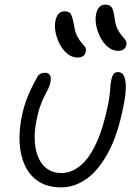

<svg xmlns="http://www.w3.org/2000/svg" viewBox="-20 -801 599 831"><path d="M246 10Q186 10 147 -15.5Q108 -41 88 -84.5Q68 -128 65 -181.5Q62 -235 73 -291Q82 -338 98.5 -379.5Q115 -421 140 -465Q145 -476 154 -481Q163 -486 174 -486Q190 -486 196 -475.5Q202 -465 199 -448Q196 -432 189.5 -418.5Q183 -405 174 -388Q165 -371 155.5 -345.5Q146 -320 138 -281Q128 -232 130.5 -190Q133 -148 147 -117Q161 -86 186 -69Q211 -52 245 -52Q289 -52 328 -84Q367 -116 397.5 -183Q428 -250 449 -354Q454 -382 455.5 -399Q457 -416 458 -430Q459 -444 463 -461Q466 -474 472 -481.5Q478 -489 492 -489Q507 -489 515.5 -474Q524 -459 524.5 -426Q525 -393 514 -340Q490 -218 448 -140.5Q406 -63 354 -26.5Q302 10 246 10ZM491 -581Q469 -581 449.5 -596Q430 -611 416.5 -635.5Q403 -660 397 -688Q391 -716 396 -741Q400 -759 409.5 -770Q419 -781 436 -781Q454 -781 462.5 -770.5Q471 -760 476 -723Q480 -691 489.5 -673.5Q499 -656 508.5 -645.5Q518 -635 523.5 -627Q529 -619 527 -607Q524 -594 515.5 -587.5Q507 -581 491 -581ZM315 -552Q293 -552 273.5 -567Q254 -582 240.5 -606.5Q227 -631 221 -659Q215 -687 220 -712Q224 -730 233.5 -741Q243 -752 260 -752Q278 -752 285.5 -741.5Q293 -731 300 -694Q305 -662 314 -644.5Q323 -627 332.5 -616.5Q342 -606 348 -598Q354 -590 351 -578Q349 -565 340 -558.5Q331 -552 315 -552Z"/></svg>

Font: Shantell Sans Light
Style: Italic
Weight: 300
Italic angle: -11°
Designer: Stephen Nixon, Anya Danilova, Shantell Martin
Foundry: Arrow Type
Version: Version 1.008;[ac192a2d6]